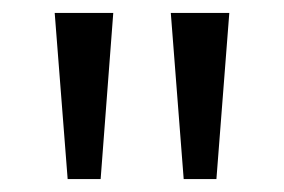

<svg xmlns="http://www.w3.org/2000/svg" viewBox="-20 -734 441 298"><path d="M155.8 -713.9 136.2 -456.1H85L64.9 -713.9ZM335.9 -713.9 315.9 -456.1H265.1L245.1 -713.9Z"/></svg>

Font: f3_41340 
Style: Regular
Weight: 400
Foundry: Ascender Corporation
Version: Version 1.10